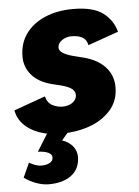

<svg xmlns="http://www.w3.org/2000/svg" viewBox="-53 -553 591 817"><g transform="rotate(-5 243.0 -145.0)"><path d="M193 12Q141 12 100.5 -2.5Q60 -17 35 -43Q10 -69 4 -104L138 -152Q146 -123 167 -112.5Q188 -102 209 -102Q224 -102 238 -107Q252 -112 261 -122.5Q270 -133 270 -147Q270 -163 256 -173.5Q242 -184 212 -192L171 -202Q115 -217 86.5 -250.5Q58 -284 58 -328Q58 -385 87.5 -426Q117 -467 169.5 -489.5Q222 -512 290 -512Q375 -512 417 -480.5Q459 -449 472 -399L342 -353Q337 -377 319.5 -387Q302 -397 273 -397Q250 -397 232 -384.5Q214 -372 214 -353Q214 -341 228.5 -331Q243 -321 273 -313L313 -303Q374 -288 407.5 -252.5Q441 -217 441 -165Q441 -107 405.5 -67Q370 -27 314 -7.5Q258 12 193 12ZM122 222Q98 222 71 212.5Q44 203 18 185L46 123Q60 131 73 135.5Q86 140 97 140Q120 140 134 132Q148 124 148 109Q148 96 132 88.5Q116 81 88 80L134 6L222 9L195 41Q224 51 240 71Q256 91 256 116Q256 166 220.5 194Q185 222 122 222Z"/></g></svg>

Font: Figtree Light ExtraBold
Style: Italic
Weight: 800
Italic angle: -9.5°
Version: Version 2.001;gftools[0.9.30]